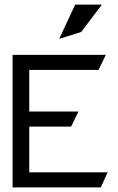

<svg xmlns="http://www.w3.org/2000/svg" viewBox="-20 -820 516 840"><path d="M239 -650 335 -680 426 -800H309ZM108 -332V-514H411L443 -580H35V0H421L451 -66H108V-266H291L323 -332Z"/></svg>

Font: Charger
Style: Regular
Weight: 400
Designer: Jasper
Foundry: Cannot Into Space Fonts
Version: Version 0.98